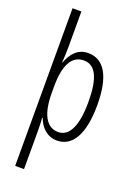

<svg xmlns="http://www.w3.org/2000/svg" viewBox="-183 -832 811 1140"><g transform="rotate(20 223.0 -262.0)"><path d="M403 -269C403 -450 349 -542 248 -542C183 -542 146 -499 122 -437H120C122 -469 124 -504 124 -533V-760H68V236H124V-16C124 -42 122 -67 121 -88H124C143 -35 185 10 249 10C345 10 403 -84 403 -269ZM347 -269C347 -121 310 -40 238 -40C167 -40 124 -108 124 -244V-288C124 -422 163 -492 238 -492C313 -492 347 -417 347 -269Z"/></g></svg>

Font: Noto Sans Bengali ExtraCondensed Light
Style: Regular
Weight: 300
Width: 2
Designer: Joana Ranito - Universal Thirst; Jelle Bosma - Monotype Design Team
Foundry: Universal Thirst ehf.
Version: Version 3.000